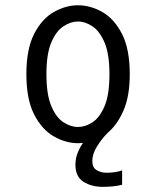

<svg xmlns="http://www.w3.org/2000/svg" viewBox="-20 -532 590 728"><path d="M276 11Q229.5 11 184.2 -14.8Q139 -40.5 109.5 -98Q80 -155.5 80 -251Q80 -346 109.5 -403.5Q139 -461 184.2 -486.5Q229.5 -512 276 -512Q322.5 -512 367.8 -486.5Q413 -461 442.5 -403.5Q472 -346 472 -251Q472 -167.5 448.5 -113.5Q425 -59.5 389.5 -29.5Q367 -7.5 348.5 22Q330 51.5 330 78Q330 103.5 346.5 113.2Q363 123 384 123Q418 123 443 114V168.5Q428.5 172.5 409 174.5Q389.5 176.5 370 176.5Q327 176.5 296.5 157.2Q266 138 266 92Q266 69.5 274 48.8Q282 28 294.5 10Q285 11 276 11ZM276 -50.5Q303 -50.5 330.5 -68.2Q358 -86 376.5 -129.5Q395 -173 395 -251Q395 -327 376.5 -370.5Q358 -414 330.5 -432.2Q303 -450.5 276 -450.5Q248.5 -450.5 220.8 -432.5Q193 -414.5 174.5 -371Q156 -327.5 156 -251Q156 -173.5 174.5 -129.8Q193 -86 220.8 -68.2Q248.5 -50.5 276 -50.5Z"/></svg>

Font: Trispace SemiCondensed Light
Style: Regular
Weight: 300
Width: 4
Designer: Tyler Finck
Foundry: Etcetera Type Company
Version: Version 1.210; ttfautohint (v1.8.3)